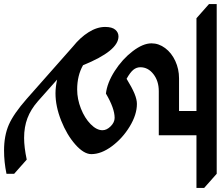

<svg xmlns="http://www.w3.org/2000/svg" viewBox="-131 -735 1090 948"><g transform="rotate(90 414.0 -261.0)"><path d="M272 -409Q272 -390 284.5 -374.5Q297 -359 329 -341Q373 -368 402 -380Q431 -392 453 -392Q506 -392 564.5 -356.5Q623 -321 662 -268.5Q701 -216 701 -167Q701 -130 653.5 -88Q606 -46 535.5 -18Q465 10 401 10Q370 10 333 2L440 97Q480 132 523.5 148.5Q567 165 621 165Q667 165 728 152L798 214V252Q740 264 683 264Q610 264 556 240.5Q502 217 428 152L170 -76Q125 -112 99 -153.5Q73 -195 73 -235Q73 -269 86.5 -285Q100 -301 120 -301Q191 -301 262 -126Q313 -97 382 -97Q429 -97 476 -115.5Q523 -134 553 -163.5Q583 -193 583 -222Q583 -243 563.5 -262.5Q544 -282 522 -282Q475 -282 402 -239Q349 -245 290.5 -282.5Q232 -320 193 -371Q154 -422 154 -464Q154 -500 177.5 -531.5Q201 -563 241 -581.5Q281 -600 327 -600H488V-686H30L-40 -748V-786H798L868 -724V-686H608V-500H390Q340 -500 306 -473.5Q272 -447 272 -409Z"/></g></svg>

Font: Inknut
Style: Antiqua
Weight: 400
Designer: Claus Eggers Srensen
Foundry: Claus Eggers Srensen
Version: Version 1.000; ttfautohint (v1.2) -l 7 -r 28 -G 50 -x 13 -D 